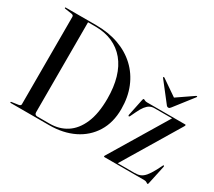

<svg xmlns="http://www.w3.org/2000/svg" viewBox="-131 -955 1362 1220"><g transform="rotate(30 550.0 -345.0)"><path d="M37 -4Q37 -7.5 42.5 -8L90.5 -15Q99.5 -16.5 103.2 -19.8Q107 -23 107 -29V-669.5Q107 -676.5 103.2 -680Q99.5 -683.5 90.5 -685L42 -692Q37 -693 37 -696.5Q37 -698.5 38.5 -699.2Q40 -700 42.5 -700H264.5Q355.5 -700 429.8 -673.5Q504 -647 557.8 -596.8Q611.5 -546.5 640.5 -476Q669.5 -405.5 669.5 -318Q669.5 -219 625.5 -147.8Q581.5 -76.5 503.5 -38.2Q425.5 0 322.5 0H42.5Q39.5 0 38.2 -1Q37 -2 37 -4ZM322 -10Q391 -10 444.8 -44.5Q498.5 -79 529.2 -150.2Q560 -221.5 560 -331Q560 -415.5 540.5 -482.2Q521 -549 482.8 -595.2Q444.5 -641.5 389.5 -665.8Q334.5 -690 264 -690H210.5V-29.5Q210.5 -20 215.8 -15Q221 -10 230.5 -10ZM1070 -422.5 819.5 -5 805.5 -8.5H946Q969 -8.5 986.5 -15.5Q1004 -22.5 1020.8 -42.2Q1037.5 -62 1057 -98.5L1077.5 -139Q1079 -141.5 1080.5 -142.5Q1082 -143.5 1083.5 -142.5Q1085 -142 1085.5 -140Q1086 -138 1085.5 -134.5L1056 3Q1055 7.5 1054 9Q1053 10.5 1051.5 10.5Q1047.5 10.5 1040.5 5.2Q1033.5 0 1021.5 0H729.5Q727 0 725.8 -1Q724.5 -2 724.5 -3.5Q724.5 -5 725.2 -7.2Q726 -9.5 728.5 -13L980.5 -432L996.5 -428H848.5Q831 -428 816.2 -420.5Q801.5 -413 787.5 -395.2Q773.5 -377.5 759 -346.5L740 -307Q738.5 -304 736.8 -302.8Q735 -301.5 732.5 -302Q730.5 -302.5 729.8 -304.5Q729 -306.5 729.5 -311L755.5 -435.5Q757 -441 758.2 -442.8Q759.5 -444.5 761.5 -444.5Q765.5 -444.5 772 -440.5Q778.5 -436.5 790 -436.5H1069Q1071.5 -436.5 1072.8 -435.8Q1074 -435 1074 -433Q1074 -431 1073.2 -429Q1072.5 -427 1070 -422.5ZM942 -535 807.5 -627.5Q805 -629 803 -629.5Q801 -630 799.5 -629Q798.5 -628 798.5 -626Q798.5 -624 800.5 -621.5L906 -486Q910 -480 914 -477.5Q918 -475 922.5 -475Q928 -475 931.5 -477.5Q935 -480 939.5 -486L1045 -621.5Q1047 -624 1047.2 -626Q1047.5 -628 1046 -629Q1044.5 -630 1042.5 -629.5Q1040.5 -629 1038 -627.5L903 -535Z"/></g></svg>

Font: Fraunces 96pt
Style: Regular
Weight: 400
Version: Version 1.000;[b76b70a41]